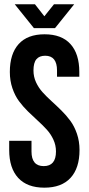

<svg xmlns="http://www.w3.org/2000/svg" viewBox="-20 -868 414 896"><path d="M25.9 -532.2Q25.9 -616.7 67.1 -662.4Q108.4 -708 188 -708Q267.6 -708 308.8 -662.4Q350.1 -616.7 350.1 -532.2V-509.8H246.1V-539.1Q246.1 -607.9 190.9 -607.9Q163.6 -607.9 149.9 -591.6Q136.2 -575.2 136.2 -539.1Q136.2 -509.8 148.2 -483.9Q160.2 -458 179 -437.3Q197.8 -416.5 220.7 -395.8Q243.7 -375 266.6 -352.3Q289.6 -329.6 308.3 -304.2Q327.1 -278.8 339.1 -243.7Q351.1 -208.5 351.1 -168Q351.1 -83.5 309.1 -37.8Q267.1 7.8 187 7.8Q106.9 7.8 64.9 -37.8Q22.9 -83.5 22.9 -168V-210.9H127V-161.1Q127 -92.8 184.1 -92.8Q241.2 -92.8 241.2 -161.1Q241.2 -190.4 229.2 -216.3Q217.3 -242.2 198.5 -262.9Q179.7 -283.7 156.7 -304.4Q133.8 -325.2 110.6 -347.9Q87.4 -370.6 68.6 -396Q49.8 -421.4 37.8 -456.5Q25.9 -491.7 25.9 -532.2ZM48.8 -848.1H143.1L187 -792L231.9 -848.1H326.2L236.8 -736.8H138.2Z"/></svg>

Font: VL Bebas Neue Bold
Style: Regular
Weight: 700
Designer: Ryoichi Tsunekawa
Foundry: Ryoichi Tsunekawa
Version: Version 1.300